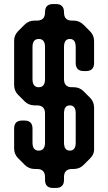

<svg xmlns="http://www.w3.org/2000/svg" viewBox="-20 -828 536 951"><path d="M103 -11Q123 9 152 9H163Q203 9 203 49V63Q203 103 243 103H257Q297 103 297 63V49Q297 9 337 9H345Q374 9 394 -11L426 -43Q448 -65 446 -93V-295Q446 -324 426 -344L394 -376Q374 -396 345 -396H336Q297 -396 297 -436V-595Q297 -635 326 -635Q355 -635 355 -595V-516Q355 -476 395 -476H406Q446 -476 446 -516V-624Q446 -653 426 -673L394 -705Q373 -726 345 -726H336Q297 -726 297 -766V-768Q297 -808 257 -808H243Q203 -808 203 -768V-766Q203 -726 163 -726H151Q122 -726 102 -706L70 -674Q49 -653 50 -624V-407Q50 -378 70 -358L102 -326Q122 -306 152 -306H163Q203 -306 203 -266V-122Q203 -82 172 -82Q141 -82 141 -122V-191Q141 -231 101 -231H90Q50 -231 50 -191V-93Q50 -64 70 -44ZM172 -396Q141 -396 141 -436V-595Q141 -635 172 -635Q203 -635 203 -595V-436Q203 -396 172 -396ZM326 -82Q297 -82 297 -122V-266Q297 -306 326 -306Q355 -306 355 -266V-122Q355 -82 326 -82Z"/></svg>

Font: WDXL Lubrifont SC
Style: Regular
Weight: 400
Designer: [WDXL Lubrifont] Copyright 2020-2022 (c) NightFurySL2001, Skr-ZERO; [ZCOOL QingKe HuangYou] Copyright 2018-2022 (c) The 
Version: Version 2.001;hotconv 1.1.1;makeotfexe 2.6.0